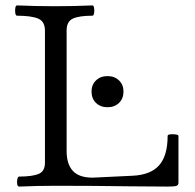

<svg xmlns="http://www.w3.org/2000/svg" viewBox="-20 -686 720 709"><path d="M377 -290Q351 -290 334.5 -306Q318 -322 318 -348Q318 -373 334.5 -389Q351 -405 377 -405Q403 -405 419.5 -389Q436 -373 436 -348Q436 -322 419.5 -306Q403 -290 377 -290ZM51 3Q45 3 43.5 -6Q42 -15 44 -24.5Q46 -34 51 -34Q98 -34 122 -43.5Q146 -53 146 -85V-573Q146 -607 120.5 -617.5Q95 -628 43 -628Q38 -628 36.5 -637.5Q35 -647 36.5 -656.5Q38 -666 43 -666Q113 -663 183 -663Q252 -663 321 -666Q326 -666 327.5 -656.5Q329 -647 327.5 -637.5Q326 -628 321 -628Q273 -628 249.5 -617.5Q226 -607 226 -573V-128Q226 -80 249 -55Q272 -30 322 -30L469 -37Q536 -40 567.5 -75.5Q599 -111 599 -184Q599 -189 609 -190Q619 -191 629 -189.5Q639 -188 639 -184V-11Q639 -2 631 0.5Q623 3 599 3Q524 3 458 2Q392 1 326.5 0.5Q261 0 186 0Q118 0 51 3Z"/></svg>

Font: Junicode SmExp
Style: Regular
Weight: 400
Width: 6
Designer: Peter S. Baker
Version: Version 2.205; ttfautohint (v1.8.4)